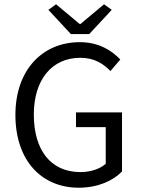

<svg xmlns="http://www.w3.org/2000/svg" viewBox="-20 -865 657 897"><path d="M348 12C436 12 508 -20 550 -64V-340H335V-271H474V-100C448 -76 403 -61 356 -61C216 -61 138 -165 138 -330C138 -493 223 -595 355 -595C421 -595 463 -567 496 -533L542 -587C504 -627 444 -668 353 -668C179 -668 52 -539 52 -328C52 -114 175 12 348 12ZM311 -706H397L502 -819L466 -845L356 -753H352L242 -845L206 -819Z"/></svg>

Font: Giro Sans Regular
Style: Regular
Weight: 400
Designer: Paul D. Hunt
Foundry: Adobe Systems Incorporated
Version: Version 1.000;PS 1.0;hotconv 1.0.88;makeotf.lib2.5.647800